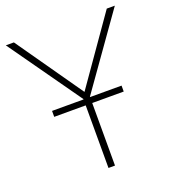

<svg xmlns="http://www.w3.org/2000/svg" viewBox="-132 -819 822 918"><g transform="rotate(-20 279.5 -359.5)"><path d="M279.3 -380.9 515.6 -718.8H556.6L295.9 -350.6V0H262.7V-350.6L2 -718.8H43ZM102.5 -348.6H456.1V-318.4H102.5Z"/></g></svg>

Font: Min Sans VF VF
Style: Regular
Weight: 400
Designer: Jinseong-Kim, NotoSansCJK, Nunito
Foundry: Jinseong-Kim
Version: Version 1.420;Glyphs 3.1.2 (3151)